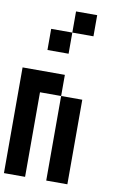

<svg xmlns="http://www.w3.org/2000/svg" viewBox="-106 -1059 712 1118"><g transform="rotate(10 250.0 -500.0)"><path d="M0 0V-625H250V-500H125V0ZM125 -750V-875H250V-750ZM250 0V-500H375V0ZM250 -875V-1000H375V-875Z"/></g></svg>

Font: GalmuriMono7 Regular
Style: Regular
Weight: 400
Designer: Lee Minseo (quiple)
Version: Version 2.399;hotconv 1.1.1;makeotfexe 2.6.0 DEVELOPMENT